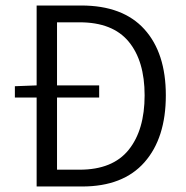

<svg xmlns="http://www.w3.org/2000/svg" viewBox="-20 -677 674 697"><path d="M113 0V-323H34V-364L113 -367V-657H275Q426 -657 504 -571Q582 -485 582 -331Q582 -176 504.5 -88Q427 0 278 0ZM187 -61H269Q389 -61 447 -133Q505 -205 505 -331Q505 -456 447 -526Q389 -596 269 -596H187V-367H340V-323H187Z"/></svg>

Font: Assistant
Style: Regular
Weight: 400
Designer: Hebrew By Ben Nathan, Latin by Paul Hunt
Version: Version 3.000